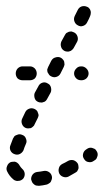

<svg xmlns="http://www.w3.org/2000/svg" viewBox="-20 -578 336 622"><path d="M139 16Q143 14 145 10Q147 6 148 2Q149 -3 148 -7Q146 -16 138 -21Q130 -26 121 -24Q111 -22 101 -21Q92 -20 86 -13Q80 -5 81 4Q82 8 84 12Q86 16 90 19Q93 22 97 23Q102 24 106 24Q118 23 131 20Q135 19 139 16ZM30 7Q35 9 39 8Q44 8 48 6Q52 4 55 1Q61 -7 60 -16Q59 -25 52 -31Q47 -36 44 -41Q42 -45 39 -48Q36 -51 32 -53Q28 -55 23 -54Q19 -54 15 -53Q6 -49 3 -40Q-1 -31 3 -23Q10 -8 23 3Q26 6 30 7ZM230 -23Q232 -27 234 -31Q235 -36 234 -40Q234 -44 232 -48Q227 -56 218 -59Q209 -61 201 -57Q191 -51 182 -47Q173 -42 171 -34Q168 -25 172 -16Q176 -8 185 -5Q194 -2 202 -6Q212 -12 223 -18Q227 -20 230 -23ZM293 -65Q295 -69 296 -73Q297 -77 296 -82Q295 -86 292 -90Q290 -94 286 -96Q282 -98 278 -99Q274 -100 269 -99Q265 -98 261 -95L258 -93Q251 -88 249 -79Q247 -70 253 -62Q258 -54 267 -53Q276 -51 284 -57L287 -59Q291 -61 293 -65ZM14 -90Q18 -82 26 -79Q31 -77 35 -77Q40 -77 44 -79Q48 -81 51 -84Q54 -87 56 -91Q59 -101 64 -112Q68 -120 64 -129Q61 -138 52 -141Q48 -143 43 -143Q39 -143 35 -141Q31 -140 27 -137Q24 -133 22 -129Q18 -118 14 -108Q10 -99 14 -90ZM51 -177Q54 -168 62 -164Q66 -162 71 -162Q75 -162 80 -163Q84 -165 87 -168Q91 -171 92 -175L102 -195Q104 -199 105 -204Q105 -208 103 -212Q102 -217 99 -220Q96 -223 92 -225Q83 -229 75 -226Q66 -223 62 -215L52 -194Q48 -186 51 -177ZM91 -270Q91 -265 92 -261Q93 -257 96 -253Q99 -250 103 -248Q107 -246 112 -246Q116 -245 120 -247Q125 -248 128 -251Q131 -254 133 -258L144 -278Q146 -282 146 -287Q146 -291 145 -295Q144 -299 141 -303Q138 -306 134 -308Q126 -313 117 -310Q108 -307 104 -298L93 -278Q91 -274 91 -270ZM37 -324Q31 -331 31 -340Q31 -349 37 -356Q44 -363 53 -363H77Q86 -363 93 -356Q99 -349 99 -340Q99 -331 93 -324Q86 -318 77 -318H53Q44 -318 37 -324ZM260 -324Q267 -331 267 -340Q267 -349 260 -356Q253 -363 244 -363H243Q233 -363 227 -356Q220 -349 220 -340Q220 -331 227 -324Q233 -318 243 -318H244Q253 -318 260 -324ZM133 -353Q133 -348 134 -344Q136 -340 139 -336Q141 -333 145 -331Q154 -326 163 -329Q172 -332 176 -340L186 -360Q188 -364 189 -369Q189 -373 188 -378Q187 -382 184 -385Q181 -389 177 -391Q169 -395 160 -392Q151 -390 146 -381L136 -361Q134 -357 133 -353ZM178 -426Q180 -418 189 -413Q193 -411 197 -411Q201 -410 206 -412Q210 -413 213 -416Q217 -419 219 -423L230 -443Q234 -451 231 -460Q228 -469 220 -473Q216 -475 212 -476Q207 -476 203 -475Q199 -473 195 -471Q192 -468 190 -464L179 -444Q175 -435 178 -426ZM221 -509Q224 -500 232 -496Q240 -491 249 -494Q258 -497 262 -505Q269 -518 272 -526Q274 -531 274 -535Q275 -539 273 -544Q272 -548 269 -551Q266 -555 262 -556Q253 -560 244 -557Q236 -554 232 -546Q228 -538 222 -526Q218 -517 221 -509Z"/></svg>

Font: FRB American Cursive Dashed Extrabold
Style: Bold Italic
Weight: 800
Italic angle: -25°
Version: Version 2.0;Modular Font Editor K font №1